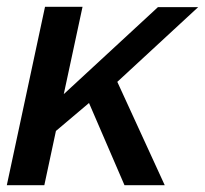

<svg xmlns="http://www.w3.org/2000/svg" viewBox="-20 -543 601 563"><path d="M112 -523H222L167 -267L443 -522H561L324 -303L463 0H345L241 -241L144 -159L110 0H0Z"/></svg>

Font: Raleway SemiBold
Style: Italic
Weight: 600
Italic angle: -12°
Designer: Matt McInerney, Pablo Impallari, Rodrigo Fuenzalida
Foundry: Matt McInerney, Pablo Impallari, Rodrigo Fuenzalida
Version: Version 4.026